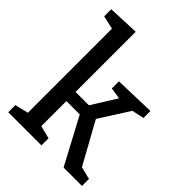

<svg xmlns="http://www.w3.org/2000/svg" viewBox="-218 -893 1011 1011"><g transform="rotate(45 288.0 -387.0)"><path d="M21 0V-53L110 -74L96 -54V-708L105 -695L21 -714V-767L196 -774V-311L178 -326H313L288 -314L388 -474L396 -462L318 -474V-527L546 -534V-482L458 -463L486 -480L364 -288V-316L507 -57L490 -72L570 -52V0H433L291 -266L309 -258H178L196 -267V-54L184 -74L268 -53V0Z"/></g></svg>

Font: Bitter Thin Medium
Style: Regular
Weight: 500
Version: Version 3.021